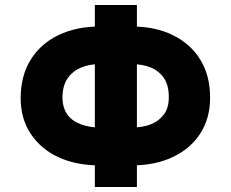

<svg xmlns="http://www.w3.org/2000/svg" viewBox="-20 -747 921 767"><path d="M507.3 -86.4H377Q283.7 -86.4 213.4 -119.1Q143.6 -150.9 102.5 -212.9Q62.5 -272.5 62.5 -356.4Q63.5 -446.3 102.5 -508.3Q142.1 -572.3 212.9 -606.4Q284.7 -641.1 377 -641.1H506.3Q600.1 -641.1 669.9 -606.9Q740.7 -572.3 779.8 -509.3Q819.3 -445.3 819.3 -357.9Q819.8 -275.9 780.3 -213.9Q740.2 -152.3 669.9 -119.6Q600.6 -86.4 507.3 -86.4ZM377 -237.8H508.3Q550.8 -237.8 582.5 -250.5Q614.3 -262.7 634.8 -290Q654.3 -315.9 654.3 -357.9Q654.8 -404.3 635.7 -434.1Q616.2 -462.9 583 -477.1Q549.8 -490.7 507.8 -490.7H377Q335.4 -490.7 302.7 -476.6Q269 -461.9 249.5 -433.1Q229.5 -403.3 229.5 -356.4Q230.5 -314.9 249.5 -289.1Q269 -262.7 302.7 -250.5Q336.9 -237.8 377 -237.8ZM358.9 -727.1H526.9V0H358.9Z"/></svg>

Font: My Font
Style: Regular
Weight: 500
Designer: Rasmus Andersson
Foundry: rsms
Version: Version 0.001